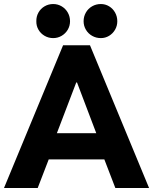

<svg xmlns="http://www.w3.org/2000/svg" viewBox="-25 -948 771 968"><path d="M293 -719.7H428.7L726.6 0H556.6L501 -144.5H220.7L165 0H-4.9ZM396.5 -840.8Q396.5 -864.7 408 -884.8Q419.4 -904.8 439.5 -916.3Q459.5 -927.7 483.4 -927.7Q505.9 -927.7 524.9 -916.3Q543.9 -904.8 555.2 -884.8Q566.4 -864.7 566.4 -840.8Q566.4 -817.9 555.2 -798.3Q543.9 -778.8 524.9 -767.3Q505.9 -755.9 483.4 -755.9Q459.5 -755.9 439.5 -767.3Q419.4 -778.8 408 -798.3Q396.5 -817.9 396.5 -840.8ZM158.2 -840.8Q157.7 -864.7 168.9 -884.8Q180.2 -904.8 200 -916.3Q219.7 -927.7 243.2 -927.7Q266.1 -927.7 285.6 -916.3Q305.2 -904.8 316.7 -884.8Q328.1 -864.7 328.1 -840.8Q328.1 -817.9 316.7 -798.3Q305.2 -778.8 285.6 -767.3Q266.1 -755.9 243.2 -755.9Q219.7 -755.9 200 -767.3Q180.2 -778.8 168.9 -798.3Q157.7 -817.9 158.2 -840.8ZM460.4 -276.4 363.3 -532.2H359.4L261.7 -276.4Z"/></svg>

Font: Reddit Sans Fudge ExtraBold
Style: Regular
Weight: 800
Designer: Stephen Hutchings
Foundry: Reddit
Version: Version 1.011